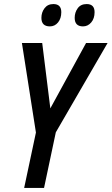

<svg xmlns="http://www.w3.org/2000/svg" viewBox="-20 -926 550 946"><path d="M99 0 157 -273 88 -714H188L228 -392L404 -714H510L255 -274L197 0ZM389 -796Q348 -796 348 -838Q348 -865 363 -885.5Q378 -906 407 -906Q446 -906 446 -866Q446 -835 429.5 -815.5Q413 -796 389 -796ZM226 -796Q184 -796 184 -838Q184 -865 199.5 -885.5Q215 -906 243 -906Q282 -906 282 -866Q282 -835 266 -815.5Q250 -796 226 -796Z"/></svg>

Font: Noto Sans Condensed Medium
Style: Italic
Weight: 500
Width: 3
Italic angle: -12°
Designer: Monotype Design Team
Foundry: Monotype Imaging Inc.
Version: Version 2.013; ttfautohint (v1.8.4.7-5d5b)